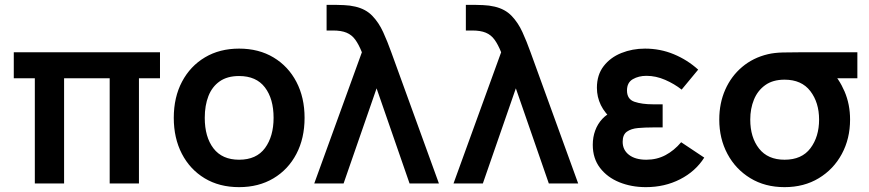

<svg xmlns="http://www.w3.org/2000/svg" viewBox="-20 -755 3576 790"><path d="M243.7 0H123.3V-433H36.7V-540H638.3V-433H551.7V0H431.3V-433H243.7Z M963.7 15Q882.4 15 822 -21.5Q761.6 -58 728.3 -122.3Q695 -186.6 695 -270.2Q695 -354.8 729 -419Q763 -483.2 823.5 -519.1Q883.9 -555 963.7 -555Q1045 -555 1105.6 -518.5Q1166.2 -482.1 1199.7 -417.9Q1233.2 -353.7 1233.2 -270.2Q1233.2 -185.9 1199.5 -121.7Q1165.8 -57.4 1105.1 -21.2Q1044.4 15 963.7 15ZM963.7 -97.8Q1035.2 -97.8 1070.5 -146Q1105.7 -194.2 1105.7 -270.2Q1105.7 -348.6 1070 -395.4Q1034.3 -442.2 963.7 -442.2Q915.2 -442.2 884 -420.3Q852.8 -398.5 837.6 -359.8Q822.5 -321.2 822.5 -270.2Q822.5 -191.4 858.3 -144.6Q894.2 -97.8 963.7 -97.8Z M1393.7 0H1273L1469 -540Q1456.2 -571.9 1441.8 -591.7Q1427.5 -611.5 1405.8 -620.5Q1384.2 -629.5 1349.7 -629.5H1323.8V-735H1361.3Q1370.2 -735 1394.8 -734Q1419.3 -733.1 1442.2 -727.7Q1485.2 -717.7 1512 -689.8Q1538.8 -661.9 1556.6 -622.8Q1574.4 -583.7 1590 -540L1786 0H1665.2L1529.5 -391.5Z M1966.7 0H1846L2042 -540Q2029.2 -571.9 2014.8 -591.7Q2000.5 -611.5 1978.8 -620.5Q1957.2 -629.5 1922.7 -629.5H1896.8V-735H1934.3Q1943.2 -735 1967.8 -734Q1992.3 -733.1 2015.2 -727.7Q2058.2 -717.7 2085 -689.8Q2111.8 -661.9 2129.6 -622.8Q2147.4 -583.7 2163 -540L2359 0H2238.2L2102.5 -391.5Z M2637.5 15Q2715 15 2778.3 -17.4Q2841.7 -49.8 2877.7 -106.5L2782.7 -169.8Q2753.9 -135.7 2718.4 -116.8Q2682.8 -97.8 2639.3 -97.8Q2594.1 -97.8 2568 -117.9Q2542 -137.9 2542 -171.7Q2542 -200.9 2559.5 -213.3Q2577 -225.7 2605.5 -228.2Q2634 -230.7 2666.5 -230.7H2706.5V-325.8H2666.7Q2621.2 -325.8 2590.5 -336.3Q2559.8 -346.8 2559.8 -382.8Q2559.8 -415.4 2583.8 -429.2Q2607.8 -443 2639.8 -443Q2678.8 -443 2716.9 -426.4Q2754.9 -409.8 2784.7 -386.3L2852.7 -468.5Q2808.5 -508.5 2752.6 -531.8Q2696.7 -555 2634 -555Q2582 -555 2536.8 -536.9Q2491.5 -518.8 2463.8 -482.9Q2436 -447 2436 -393.8Q2436 -356.1 2452.2 -322.6Q2468.5 -289.1 2503.7 -258.8L2505.5 -298Q2477.9 -286.7 2458.5 -266.1Q2439.2 -245.5 2429.1 -218.1Q2419 -190.8 2419 -159.3Q2419 -103 2449 -64Q2478.9 -25.1 2528.6 -5Q2578.2 15 2637.5 15Z M3208.2 15Q3127.6 15 3067.1 -22Q3006.6 -58.9 2973 -121.9Q2939.5 -184.8 2939.5 -263Q2939.5 -330.5 2964.1 -386.1Q2988.7 -441.7 3033.7 -479.6Q3078.7 -517.6 3139.8 -532Q3166.2 -538.2 3201.1 -539.1Q3236 -540 3281.5 -540H3507.7V-433H3369.7L3397.5 -465.3Q3432.2 -431.6 3455 -378.7Q3477.7 -325.8 3477.7 -263Q3477.7 -184.4 3443.7 -121.5Q3409.8 -58.5 3349 -21.8Q3288.3 15 3208.2 15ZM3208.2 -97.8Q3279.2 -97.8 3314.7 -145.2Q3350.2 -192.5 3350.2 -263Q3350.2 -332.9 3314.3 -380Q3278.4 -427.1 3208.2 -427.2Q3159.9 -427.2 3128.7 -404.8Q3097.4 -382.4 3082.2 -345.2Q3067 -308 3067 -263Q3067 -189.8 3103.1 -143.8Q3139.2 -97.8 3208.2 -97.8Z"/></svg>

Font: Manrope Variable Light
Style: Regular
Weight: 200
Designer: Mikhail Sharanda
Foundry: Mikhail Sharanda
Version: Version 4.505